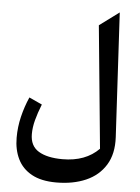

<svg xmlns="http://www.w3.org/2000/svg" viewBox="-65 -817 813 1118"><g transform="rotate(5 341.5 -258.5)"><path d="M588.9 -768.1 628.9 -43Q634.3 54.7 594 120.1Q553.7 185.5 479 218Q404.3 250.5 306.2 250.5Q218.3 250.5 162.6 219.7Q106.9 189 80.6 134.8Q54.2 80.6 54.2 10.3Q54.2 -52.2 68.6 -112.3Q83 -172.4 107.9 -229L183.6 -194.3Q163.1 -142.6 151.9 -100.1Q140.6 -57.6 140.6 -18.1Q140.6 51.3 190.9 81.8Q241.2 112.3 331.1 112.3Q465.3 112.3 543.5 32.7L474.1 -683.1Z"/></g></svg>

Font: Pinar-DS3-FD SemiBold
Style: Regular
Weight: 600
Designer: Amin Abedi
Version: Version 3.000